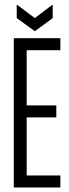

<svg xmlns="http://www.w3.org/2000/svg" viewBox="-20 -829 307 849"><path d="M41 0V-660H247V-607H98V-363H229V-310H98V-53H247V0ZM54 -809 134 -749 213 -809V-749L134 -691L54 -749Z"/></svg>

Font: Bricolage Grotesque 48pt Condensed ExtraLight
Style: Regular
Weight: 200
Width: 3
Designer: Mathieu Triay
Foundry: Atelier Triay
Version: Version 1.000; ttfautohint (v1.8.4.7-5d5b);gftools[0.9.32]